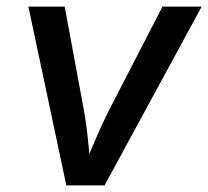

<svg xmlns="http://www.w3.org/2000/svg" viewBox="-20 -561 630 581"><path d="M180.7 0 65.9 -541H175.8L232.4 -235.4Q241.7 -186 246.3 -136.5Q251 -86.9 256.3 -38.1H225.1Q247.1 -86.9 267.8 -136.2Q288.6 -185.5 314 -235.4L471.7 -541H590.3L296.4 0Z"/></svg>

Font: Inter 17pt Medium
Style: Italic
Weight: 500
Italic angle: -9.3988°
Version: Version 4.001;git-66647c0bb